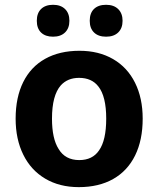

<svg xmlns="http://www.w3.org/2000/svg" viewBox="-20 -767 659 797"><path d="M44.9 -274.4Q44.9 -362.8 76.4 -426.3Q107.9 -489.7 167.5 -522.9Q227.1 -556.2 310.1 -556.2Q390.1 -556.2 449.5 -521.7Q508.8 -487.3 540.5 -423.6Q572.3 -359.9 572.3 -274.4Q572.3 -185.5 540.8 -121.6Q509.3 -57.6 449.7 -23.9Q390.1 9.8 307.1 9.8Q227.1 9.8 167.7 -25.4Q108.4 -60.5 76.7 -124.8Q44.9 -189 44.9 -274.4ZM391.1 -142.6Q420.9 -184.6 420.9 -274.4Q420.9 -367.2 388.2 -408.2Q360.8 -443.8 308.1 -443.8Q260.7 -443.8 232.4 -412.6Q195.8 -371.1 195.8 -274.4Q195.8 -191.9 223.1 -148.9Q250.5 -102.5 309.1 -102.5Q363.8 -102.5 391.1 -142.6ZM352.5 -680.7Q352.5 -712.9 370.4 -730Q388.2 -747.1 420.4 -747.1Q452.6 -747.1 470.7 -729.2Q488.8 -711.4 488.8 -680.7Q488.8 -649.9 470.7 -632.3Q452.6 -614.7 420.4 -614.7Q388.2 -614.7 370.4 -632.1Q352.5 -649.4 352.5 -680.7ZM132.8 -680.7Q132.8 -712.4 150.6 -729.7Q168.5 -747.1 200.2 -747.1Q231.9 -747.1 250 -729.5Q268.1 -711.9 268.1 -680.7Q268.1 -649.9 250 -632.3Q231.9 -614.7 200.2 -614.7Q168.5 -614.7 150.6 -631.8Q132.8 -648.9 132.8 -680.7Z"/></svg>

Font: Viking Open Sans
Style: Bold
Weight: 700
Foundry: Ascender Corporation
Version: Version 2.001